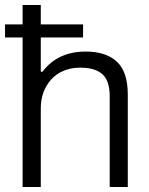

<svg xmlns="http://www.w3.org/2000/svg" viewBox="-20 -743 593 763"><path d="M69.8 0V-594.2H0V-646H69.8V-723.1H142.1V-646H310.1V-594.2H142.1V-458H148.9Q209 -538.1 320.8 -538.1Q400.9 -538.1 444.3 -498Q487.8 -458 487.8 -367.2V0H416V-359.9Q416 -393.6 407.5 -416.7Q398.9 -439.9 382.1 -452.1Q365.2 -464.4 345 -469.2Q324.7 -474.1 296.9 -474.1Q255.9 -474.1 221.2 -456.3Q186.5 -438.5 164.3 -400.6Q142.1 -362.8 142.1 -311V0Z"/></svg>

Font: Archivo Light
Style: Regular
Weight: 300
Designer: Hector Gatti
Foundry: Omnibus-Type
Version: Version 2.001